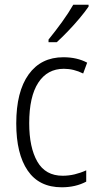

<svg xmlns="http://www.w3.org/2000/svg" viewBox="-20 -785 414 815"><path d="M242 10Q146 10 97.5 -61Q49 -132 49 -261Q49 -396 101.5 -469Q154 -542 249 -542Q307 -542 350 -519L333 -473Q293 -493 251 -493Q181 -493 142.5 -434Q104 -375 104 -262Q104 -159 138.5 -99Q173 -39 246 -39Q272 -39 297 -45Q322 -51 346 -62V-14Q301 10 242 10ZM356 -757Q341 -735 317.5 -707Q294 -679 268 -652Q242 -625 221 -606H186V-617Q216 -654 243.5 -692Q271 -730 291 -765H356Z"/></svg>

Font: Noto Sans Gurmukhi Condensed Light
Style: Regular
Weight: 300
Width: 3
Designer: Jelle Bosma - Monotype Design Team
Foundry: Monotype Imaging Inc.
Version: Version 2.004; ttfautohint (v1.8.4.7-5d5b)